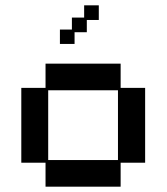

<svg xmlns="http://www.w3.org/2000/svg" viewBox="-20 -689 626 721"><path d="M151 12V-78H60V-359H151V-450H433V-359H525V-78H433V12ZM161 -88H423V-350H161ZM205 -524V-578H250V-623H296V-669H351V-614H306V-568H260V-524Z"/></svg>

Font: Pixelify Sans
Style: Regular
Weight: 400
Designer: Stefie Justprince
Foundry: Typecalism Foundryline
Version: Version 1.000;February 13, 2025;FontCreator 15.0.0.3015 64-b